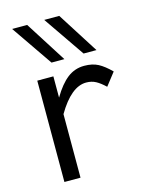

<svg xmlns="http://www.w3.org/2000/svg" viewBox="-111 -796 656 864"><g transform="rotate(-15 216.5 -364.0)"><path d="M80 0V-472H155V-373Q188 -429 222.5 -455.5Q257 -482 301 -482Q339 -482 365.5 -468Q392 -454 423 -423L377 -364Q354 -386 334.5 -396.5Q315 -407 290 -407Q220 -407 155 -296V0ZM163 -534 31 -726H101L223 -534ZM313 -536 181 -728H251L373 -536Z"/></g></svg>

Font: Madhuban Light
Style: Regular
Weight: 300
Designer: jaikishan Patel
Foundry: MagicType
Version: Version 1.000